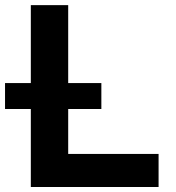

<svg xmlns="http://www.w3.org/2000/svg" viewBox="-20 -743 698 763"><path d="M382.8 -309.8V-412.9H0Q0 -401.7 0 -381.5Q0 -361.3 0 -341.2Q0 -321 0 -309.8ZM251 -722.7H102.5V0H610.2V-131.2H251Z"/></svg>

Font: Giphurs SC
Style: Regular
Weight: 400
Version: Version 0.920